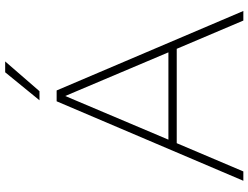

<svg xmlns="http://www.w3.org/2000/svg" viewBox="-132 -852 984 761"><g transform="rotate(-90 360.5 -472.0)"><path d="M24 0 339 -740H382L697 0H659L547 -264H173L61 0ZM187 -297H533L360 -706ZM343 -808 454 -944H497L379 -808Z"/></g></svg>

Font: Encode Sans Expanded Thin
Style: Regular
Weight: 100
Width: 7
Designer: Multiple Designers
Foundry: Impallari Type
Version: Version 3.000; ttfautohint (v1.8.3) -l 8 -r 50 -G 200 -x 14 